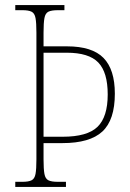

<svg xmlns="http://www.w3.org/2000/svg" viewBox="-20 -734 512 754"><path d="M40 0V-20H68Q92 -20 104 -26Q116 -32 119.5 -51Q123 -70 123 -108V-606Q123 -644 119.5 -663Q116 -682 104 -688Q92 -694 68 -694H40V-714H233V-694H208Q182 -694 170 -688Q158 -682 154.5 -663Q151 -644 151 -606V-552H243Q342 -552 386.5 -506.5Q431 -461 431 -366Q431 -263 382 -217.5Q333 -172 225 -172H151V-108Q151 -70 154.5 -51Q158 -32 170 -26Q182 -20 207 -20H239V0ZM226 -197Q323 -197 363 -236Q403 -275 403 -363Q403 -450 366 -488.5Q329 -527 242 -527H151V-197Z"/></svg>

Font: Noto Serif Armenian Condensed Thin
Style: Regular
Weight: 100
Width: 3
Designer: Monotype Design Team
Foundry: Monotype Imaging Inc.
Version: Version 2.008; ttfautohint (v1.8.4.7-5d5b)